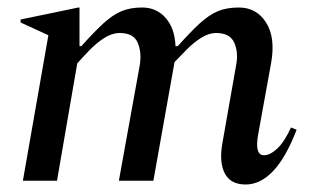

<svg xmlns="http://www.w3.org/2000/svg" viewBox="-20 -482 825 512"><path d="M41 0 109 -388 35 -422V-430L189 -462H192V-359H197Q231 -397 255.5 -419.5Q280 -442 303.5 -452Q327 -462 359 -462Q397 -462 421.5 -434.5Q446 -407 448 -359H454Q488 -397 512.5 -419.5Q537 -442 560.5 -452Q584 -462 617 -462Q664 -462 689.5 -422Q715 -382 703 -314L668 -121Q659 -68 684 -68Q700 -68 719 -85.5Q738 -103 756 -142L771 -136Q742 -61 708 -25.5Q674 10 635 10Q595 10 579.5 -19.5Q564 -49 573 -100L610 -310Q616 -343 604.5 -368.5Q593 -394 556 -394Q537 -394 517 -381.5Q497 -369 479 -351Q461 -333 445 -316V-314L389 0H297L353 -310Q358 -343 347 -368.5Q336 -394 299 -394Q279 -394 258.5 -381Q238 -368 219.5 -349Q201 -330 186 -313L132 0Z"/></svg>

Font: Spectral Medium
Style: Italic
Weight: 500
Italic angle: -10°
Designer: Jean-Baptiste Levee
Foundry: Production Type
Version: Version 2.001